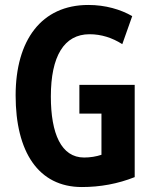

<svg xmlns="http://www.w3.org/2000/svg" viewBox="-20 -744 614 774"><path d="M300 -402V-286H389V-120C368 -113 344 -109 319 -109C227 -109 185 -205 185 -355C185 -517 238 -606 341 -606C388 -606 432 -592 473 -566L513 -679C466 -706 405 -724 336 -724C147 -724 43 -582 43 -359C43 -133 134 10 310 10C384 10 455 -3 523 -30V-402Z"/></svg>

Font: Noto Sans Ethiopic ExtraCondensed
Style: Bold
Weight: 700
Width: 2
Designer: Monotype Design Team
Foundry: Monotype Imaging Inc.
Version: Version 2.102